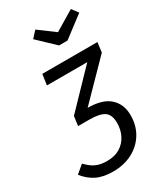

<svg xmlns="http://www.w3.org/2000/svg" viewBox="-295 -878 1012 1183"><g transform="rotate(-30 210.5 -286.0)"><path d="M145 213Q75 213 28 189.5Q-19 166 -54 121L2 74Q35 109 67 123.5Q99 138 145 138Q200 138 237.5 115Q275 92 295 52.5Q315 13 315 -35Q315 -94 282.5 -116Q250 -138 177 -138H96L180 -206H202Q309 -206 360 -159.5Q411 -113 411 -35Q411 39 376.5 95Q342 151 282 182Q222 213 145 213ZM97 -138 106 -205 343 -451H56L67 -527H459L450 -457L168 -169ZM279 -701 419 -785 453 -740 304 -627H244L125 -740L166 -785Z"/></g></svg>

Font: Fira Sans Variable
Style: Italic
Weight: 397
Italic angle: -8°
Designer: Carrois Corporate & Edenspiekermann AG
Foundry: Carrois Corporate GbR & Edenspiekermann AG
Version: Version 4.202